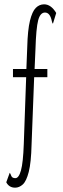

<svg xmlns="http://www.w3.org/2000/svg" viewBox="-20 -693 290 888"><path d="M50 175Q22 175 9 150L25 106Q28 109 32 120Q36 131 51 131Q67 131 77 95Q87 59 90 -27L101 -336H40V-374H102L106 -475Q108 -554 118.5 -597Q129 -640 145.5 -656.5Q162 -673 184 -673Q216 -673 240 -633L225 -584Q222 -584 220 -594Q212 -635 188 -635Q166 -635 156.5 -599Q147 -563 144 -465L140 -374H199V-336H138L126 -24Q124 59 113 102Q102 145 85.5 160Q69 175 50 175Z"/></svg>

Font: Inconsolata UltraCondensed Light
Style: Regular
Weight: 300
Width: 1
Monospace: yes
Designer: Raph Levien, Cyreal, Brenton Simpson
Foundry: Raph Levien, Cyreal, Google
Version: Version 3.001; ttfautohint (v1.8.2.53-6de2)